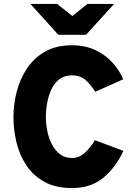

<svg xmlns="http://www.w3.org/2000/svg" viewBox="-20 -941 673 971"><path d="M344 10Q261 10 204.2 -21.5Q147.5 -53 113 -105.2Q78.5 -157.5 63.2 -221.2Q48 -285 48 -350Q48 -409.5 63.5 -473Q79 -536.5 113.8 -590.8Q148.5 -645 205.2 -678.5Q262 -712 344 -712Q411.5 -712 463.2 -687.2Q515 -662.5 550.2 -623Q585.5 -583.5 603 -540L462 -477Q436 -517 410 -538.5Q384 -560 344 -560Q306.5 -560 281 -540.8Q255.5 -521.5 240.5 -490Q225.5 -458.5 218.8 -421.8Q212 -385 212 -350Q212 -314 219.5 -277.2Q227 -240.5 243 -210Q259 -179.5 284 -160.8Q309 -142 344 -142Q380 -142 408 -167.2Q436 -192.5 460 -232L604 -178Q566 -95.5 503.5 -42.8Q441 10 344 10ZM275 -765 134 -921H269L346 -860L422 -921H557L415 -765Z"/></svg>

Font: Overpass Black
Style: Regular
Weight: 900
Designer: Delve Withrington, Dave Bailey, Thomas Jockin
Foundry: Delve Fonts LLC
Version: Version 4.000; ttfautohint (v1.8.3)